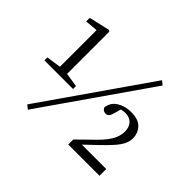

<svg xmlns="http://www.w3.org/2000/svg" viewBox="-158 -977 1252 1252"><g transform="rotate(45 467.5 -351.5)"><path d="M330 -278H66V-305L167 -320V-658L79 -650V-683L223 -716L233 -710V-320L330 -305ZM700 -729 727 -707 217 26 190 4ZM627 -62H852V0H564V-46L674 -154Q721 -200 743.5 -240Q766 -280 766 -321Q766 -362 743.5 -385.5Q721 -409 680 -409Q672 -409 663.5 -407.5Q655 -406 645 -404L633 -361Q626 -335 617 -324.5Q608 -314 594 -314Q570 -314 559 -337Q565 -388 607.5 -414Q650 -440 703 -440Q773 -440 803.5 -406.5Q834 -373 834 -327Q834 -298 820.5 -270.5Q807 -243 778.5 -211Q750 -179 704 -135Z"/></g></svg>

Font: Shippori Mincho TTF
Style: Regular
Weight: 400
Version: Version 2.100